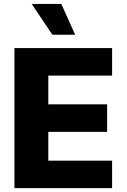

<svg xmlns="http://www.w3.org/2000/svg" viewBox="-20 -977 657 997"><path d="M55 -727.3H562.1V-584.5H230.8V-435.4H536.2V-292.3H230.8V-142.8H562.1V0H55ZM144.5 -956.7H298.3L370.4 -796.5H252.1Z"/></svg>

Font: Inter P Extra Bold
Style: Regular
Weight: 800
Designer: Rasmus Andersson
Foundry: rsms
Version: Version 3.018;git-588b23468